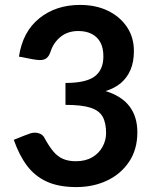

<svg xmlns="http://www.w3.org/2000/svg" viewBox="-20 -752 627 780"><path d="M290 8Q219 8 170.5 -14Q122 -36 90 -78.5Q58 -121 36 -184Q66 -196 81 -202Q96 -208 104.5 -210.5Q113 -213 121 -213Q134 -213 145 -207.5Q156 -202 161 -191Q179 -158 196.5 -137Q214 -116 236 -106.5Q258 -97 288 -97Q327 -97 354.5 -113Q382 -129 396.5 -155.5Q411 -182 411 -211Q411 -253 397 -278Q383 -303 347.5 -314.5Q312 -326 246 -326V-415Q329 -415 364.5 -441.5Q400 -468 400 -523Q400 -557 388 -579.5Q376 -602 353 -614Q330 -626 298 -626Q256 -626 227 -603Q198 -580 186 -544Q180 -525 170 -516.5Q160 -508 142 -508Q133 -508 114.5 -511Q96 -514 57 -522Q72 -623 139.5 -677.5Q207 -732 305 -732Q370 -732 419 -708Q468 -684 496 -642Q524 -600 524 -545Q524 -501 510.5 -469Q497 -437 472 -415.5Q447 -394 409 -382Q474 -362 506 -320Q538 -278 538 -215Q538 -145 504.5 -95Q471 -45 415 -18.5Q359 8 290 8Z"/></svg>

Font: Aleo
Style: Bold
Weight: 700
Designer: Alessio Laiso
Foundry: Alessio Laiso
Version: Version 2.001;gftools[0.9.29]